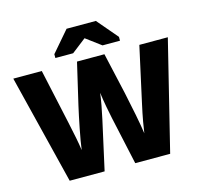

<svg xmlns="http://www.w3.org/2000/svg" viewBox="-128 -1071 1270 1211"><g transform="rotate(-15 507.5 -465.5)"><path d="M3 -714 180 0H408L479 -320C491 -373 504 -443 509 -486C515 -434 534 -337 540 -311L608 0H836L1012 -714H826L747 -355C727 -266 717 -203 712 -167C705 -223 678 -357 659 -444L598 -714H419L356 -444C339 -369 311 -233 303 -167C297 -214 284 -277 267 -356L189 -714ZM293 -796V-771H409L503 -844L601 -771H715V-796L600 -931H409Z"/></g></svg>

Font: Frost ExtraBold
Style: Regular
Weight: 800
Designer: Lee Frost
Foundry: Lee Frost for Ice Communication Norge AS
Version: Version 2.011;hotconv 1.0.107;makeotfexe 2.5.65593